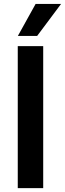

<svg xmlns="http://www.w3.org/2000/svg" viewBox="-20 -967 334 987"><path d="M71.3 -730V0H202.1V-730ZM71.8 -782.2H170.9L293.9 -946.8H163.1Z"/></svg>

Font: Faust Sans Bold
Style: Regular
Weight: 700
Designer: Andreas Faust
Version: Version 1.003;Glyphs 3.1.2 (3151)